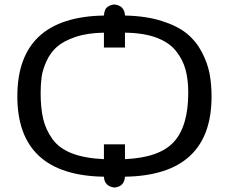

<svg xmlns="http://www.w3.org/2000/svg" viewBox="-20 -780 1032 865"><path d="M58.1 -346.2Q58.1 -703.1 448.2 -710Q449.2 -725.1 453.6 -735.1Q458 -745.1 466.1 -750Q474.1 -754.9 480 -756.8Q485.8 -758.8 495.1 -759.8Q541 -754.9 543 -710Q638.2 -708 709 -685.5Q779.8 -663.1 821.8 -628.7Q863.8 -594.2 889.4 -545.2Q915 -496.1 924.1 -448.5Q933.1 -400.9 933.1 -345.2Q933.1 9.8 543 16.1Q540 61 495.1 64.9Q450.2 59.1 448.2 16.1Q58.1 9.8 58.1 -346.2ZM163.1 -360.8Q163.1 -293 174.6 -244.4Q186 -195.8 216.1 -153.8Q246.1 -111.8 303.5 -89.4Q360.8 -66.9 448.2 -63V-129.9H543V-63Q698.7 -69.8 763.4 -140.9Q828.1 -211.9 828.1 -362.8Q828.1 -421.9 815.7 -467Q803.2 -512.2 772.7 -550.5Q742.2 -588.9 684.6 -610.4Q627 -631.8 543 -632.8V-565.9H448.2V-632.8Q374 -631.8 320.1 -613.5Q266.1 -595.2 236.6 -569.1Q207 -543 189.5 -504.4Q171.9 -465.8 167.5 -433.3Q163.1 -400.9 163.1 -360.8Z"/></svg>

Font: CMU Bright
Style: SemiBold
Weight: 600
Version: Version 0.7.0